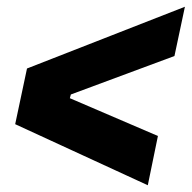

<svg xmlns="http://www.w3.org/2000/svg" viewBox="-20 -645 568 569"><path d="M418 -96 25 -277 60 -442 528 -625 497 -479 190 -365 187 -354 448 -242Z"/></svg>

Font: Mona Sans Condensed
Style: Bold Italic
Weight: 700
Width: 3
Italic angle: -11.7°
Designer: Deni Anggara
Foundry: GitHub
Version: Version 1.001; ttfautohint (v1.8.4.7-5d5b);gftools[0.9.31]